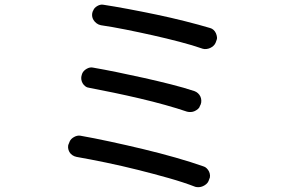

<svg xmlns="http://www.w3.org/2000/svg" viewBox="-20 -778 1240 815"><path d="M276 -178Q281 -189 294.5 -196.5Q308 -204 321 -202Q378 -192 447.5 -177Q517 -162 588 -145Q659 -128 725.5 -109Q792 -90 843 -72Q851 -70 857.5 -63.5Q864 -57 867.5 -49.5Q871 -42 871.5 -33Q872 -24 868 -17L865 -9Q862 -2 855.5 3.5Q849 9 841 12.5Q833 16 824.5 16.5Q816 17 809 15Q760 -4 696.5 -22Q633 -40 565 -57Q497 -74 429.5 -88Q362 -102 305 -112Q295 -114 287 -119.5Q279 -125 274.5 -133Q270 -141 269 -150.5Q268 -160 272 -168ZM376 -734Q380 -745 393 -752.5Q406 -760 418 -758Q464 -751 523 -740Q582 -729 644 -716Q706 -703 765.5 -688Q825 -673 872 -659Q880 -657 886.5 -651Q893 -645 896.5 -637Q900 -629 901 -620.5Q902 -612 898 -604L895 -596Q892 -589 886 -583.5Q880 -578 872.5 -574.5Q865 -571 856.5 -570Q848 -569 841 -571Q798 -586 742.5 -600.5Q687 -615 629 -628Q571 -641 513.5 -652.5Q456 -664 408 -671Q398 -673 390 -679Q382 -685 377 -693Q372 -701 371 -710Q370 -719 373 -728ZM329 -466Q334 -478 348 -486Q362 -494 375 -491Q421 -483 477.5 -471.5Q534 -460 592 -447Q650 -434 705.5 -420Q761 -406 806 -391Q814 -388 820.5 -382Q827 -376 830.5 -368.5Q834 -361 834.5 -352Q835 -343 832 -335L829 -329Q827 -321 820.5 -315.5Q814 -310 806.5 -306.5Q799 -303 790.5 -302.5Q782 -302 774 -304Q733 -318 681 -332.5Q629 -347 573.5 -360Q518 -373 463 -384.5Q408 -396 360 -405Q350 -406 342.5 -411.5Q335 -417 330.5 -425Q326 -433 325 -442Q324 -451 327 -460Z"/></svg>

Font: Maple Mono NF CN
Style: Regular
Weight: 400
Monospace: yes
Designer: subframe7536
Version: Version 7.000